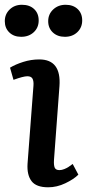

<svg xmlns="http://www.w3.org/2000/svg" viewBox="-29 -775 366 808"><path d="M63 -754.9Q95.7 -754.9 114.7 -736.8Q133.8 -718.8 133.8 -689Q133.8 -658.7 113 -639.4Q92.3 -620.1 60.1 -620.1Q29.3 -620.1 10.3 -638.4Q-8.8 -656.7 -8.8 -686Q-8.8 -715.3 11.7 -735.1Q32.2 -754.9 63 -754.9ZM247.1 -754.9Q278.8 -754.9 297.9 -736.8Q316.9 -718.8 316.9 -689Q316.9 -659.2 296.4 -639.6Q275.9 -620.1 244.1 -620.1Q212.9 -620.1 193.4 -638.4Q173.8 -656.7 173.8 -686Q173.8 -715.3 194.8 -735.1Q215.8 -754.9 247.1 -754.9ZM111.8 -414.1Q113.3 -434.1 107.7 -444.1Q102.1 -454.1 85.9 -454.1Q69.3 -454.1 27.8 -439L13.2 -490.2Q35.6 -503.9 68.6 -514.4Q101.6 -524.9 136.2 -524.9Q229.5 -524.9 221.2 -412.1L198.2 -102.1Q196.8 -80.1 201.2 -69.6Q205.6 -59.1 221.2 -59.1Q231 -59.1 241.7 -63.5Q252.4 -67.9 258.3 -71.8Q264.2 -75.7 276.9 -85L300.8 -40Q281.2 -20.5 245.8 -3.7Q210.4 13.2 173.8 13.2Q123.5 13.2 103.8 -12.7Q84 -38.6 86.9 -85.9Z"/></svg>

Font: Literata Book SemiBold
Style: Italic
Weight: 600
Italic angle: -3°
Designer: Latin by Veronika Burian and Jose Scaglione. Greek by Irene Vlachou. Cyrillic by Vera Evstafieva
Foundry: TypeTogether
Version: Version 1.003;PS 001.003;hotconv 1.0.88;makeotf.lib2.5.64775